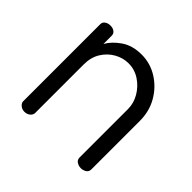

<svg xmlns="http://www.w3.org/2000/svg" viewBox="-125 -612 745 745"><g transform="rotate(45 247.0 -239.5)"><path d="M94 0Q81 0 71.5 -8Q62 -16 62 -26V-449Q62 -460 71.5 -466.5Q81 -473 94 -473Q107 -473 116 -466.5Q125 -460 125 -449V-403Q141 -432 175 -455.5Q209 -479 259 -479Q307 -479 347.5 -453.5Q388 -428 412 -386Q436 -344 436 -292V-26Q436 -13 426 -6.5Q416 0 403 0Q392 0 381.5 -6.5Q371 -13 371 -26V-292Q371 -324 354 -353Q337 -382 309 -400.5Q281 -419 247 -419Q217 -419 189.5 -403.5Q162 -388 144.5 -360Q127 -332 127 -292V-26Q127 -16 117.5 -8Q108 0 94 0Z"/></g></svg>

Font: Dosis
Style: Regular
Weight: 400
Designer: EdgarTolentino, PabloImpallari, IginoMarini
Foundry: EdgarTolentino, PabloImpallari, IginoMarini
Version: Version 3.001; ttfautohint (v1.8.2)